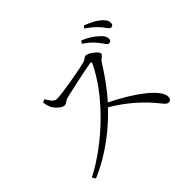

<svg xmlns="http://www.w3.org/2000/svg" viewBox="-170 -1075 1340 1340"><g transform="rotate(-45 500.0 -405.5)"><path d="M778 -650C799 -624 809 -600 824 -600C837 -600 847 -607 847 -623C847 -643 837 -662 811 -684C788 -706 751 -731 702 -752L687 -733C730 -705 757 -678 778 -650ZM865 -718C887 -692 898 -668 913 -668C926 -668 935 -676 935 -692C935 -712 925 -732 898 -754C875 -774 837 -795 788 -813L775 -796C818 -766 844 -743 865 -718ZM207 -635C209 -607 217 -586 222 -576C234 -553 272 -513 298 -513C321 -513 323 -530 354 -538C410 -550 552 -583 630 -596C641 -598 647 -595 642 -583C546 -377 312 -145 77 -23L92 2C272 -74 410 -192 503 -290C591 -238 661 -182 733 -107C790 -46 802 -14 826 -14C845 -14 854 -27 854 -44C854 -121 687 -237 526 -315C601 -398 662 -491 695 -544C708 -566 735 -572 735 -590C735 -610 675 -656 648 -656C635 -656 624 -639 604 -634C548 -619 346 -583 294 -583C261 -583 244 -621 229 -644Z"/></g></svg>

Font: Noto Serif KR Light
Style: Regular
Weight: 300
Designer: Ryoko NISHIZUKA 西塚涼子 (kana & ideographs); Frank Grießhammer (Latin, Greek & Cyrillic); Wenlong ZHANG 张文龙 (bopomofo); San
Foundry: Adobe
Version: Version 2.001;hotconv 1.1.0;makeotfexe 2.6.0